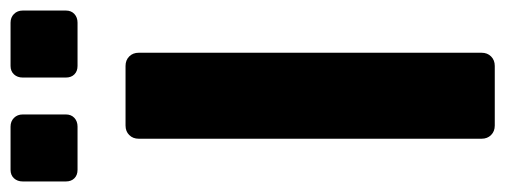

<svg xmlns="http://www.w3.org/2000/svg" viewBox="-324 -641 958 364"><g transform="rotate(-90 155.0 -459.0)"><path d="M99 0Q88 0 81 -7Q74 -14 74 -25V-675Q74 -686 81 -693Q88 -700 99 -700H212Q223 -700 230 -693Q237 -686 237 -675V-25Q237 -14 230 -7Q223 0 212 0ZM212 -791Q202 -791 196 -797Q190 -803 190 -813V-895Q190 -905 196 -911.5Q202 -918 212 -918H294Q304 -918 310.5 -911.5Q317 -905 317 -895V-813Q317 -803 310.5 -797Q304 -791 294 -791ZM15 -791Q5 -791 -1 -797Q-7 -803 -7 -813V-895Q-7 -905 -1 -911.5Q5 -918 15 -918H97Q107 -918 113.5 -911.5Q120 -905 120 -895V-813Q120 -803 113.5 -797Q107 -791 97 -791Z"/></g></svg>

Font: Rubik SemiBold
Style: Regular
Weight: 600
Designer: Hubert and Fischer
Foundry: Hubert and Fischer
Version: Version 2.300;gftools[0.9.30]